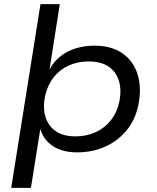

<svg xmlns="http://www.w3.org/2000/svg" viewBox="-20 -725 758 925"><path d="M34 180 175 -705H268L219 -392V-391Q240 -430 273.5 -455.5Q307 -481 348 -493Q389 -505 434 -505Q517 -505 569.5 -468.5Q622 -432 642.5 -368Q663 -304 647 -221Q632 -148 590 -97Q548 -46 487 -18.5Q426 9 351 9Q280 9 234.5 -21.5Q189 -52 175 -102H174L129 180ZM343 -68Q397 -68 440.5 -88Q484 -108 514 -145.5Q544 -183 555 -236Q572 -322 533 -375.5Q494 -429 407 -429Q355 -429 311.5 -409.5Q268 -390 238.5 -352.5Q209 -315 197 -262Q180 -175 219 -121.5Q258 -68 343 -68Z"/></svg>

Font: Nunito Sans 7pt SemiExpanded
Style: Italic
Weight: 400
Width: 6
Italic angle: -9°
Designer: Vernon Adams
Foundry: Vernon Adams
Version: Version 3.101;gftools[0.9.27]